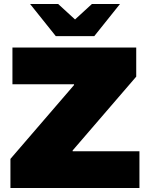

<svg xmlns="http://www.w3.org/2000/svg" viewBox="-20 -937 727 957"><path d="M675 -183V0H32V-145L349 -513V-517H42V-700H659V-555L342 -187V-183ZM578 -917 450 -757H258L130 -917H270L354 -840L438 -917Z"/></svg>

Font: CMG Sans Black
Style: Regular
Weight: 900
Designer: Julieta Ulanovsky
Foundry: Julieta Ulanovsky
Version: Version 7.200